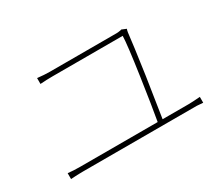

<svg xmlns="http://www.w3.org/2000/svg" viewBox="-103 -887 1206 1048"><g transform="rotate(-30 500.0 -363.0)"><path d="M847 -111Q870 -111 920 -115V-78Q904 -80 881 -81H164Q129 -81 87 -78V-115Q123 -111 164 -111H652Q668 -200 693 -371Q721 -563 722 -614H280Q243 -614 202 -611V-648Q247 -643 279 -643H701Q710 -643 720 -645L727 -646L732 -648L761 -636Q758 -629 756 -616Q749 -550 722 -363Q698 -203 683 -111Z"/></g></svg>

Font: Noto Sans CJK TC Thin
Style: Regular
Weight: 250
Designer: Ryoko NISHIZUKA ???? (kana & ideographs); Paul D. Hunt (Latin, Greek & Cyrillic); Wenlong ZHANG ??? (bopomofo); Sandoll 
Foundry: Adobe Systems Incorporated
Version: Version 1.004 January 19, 2016